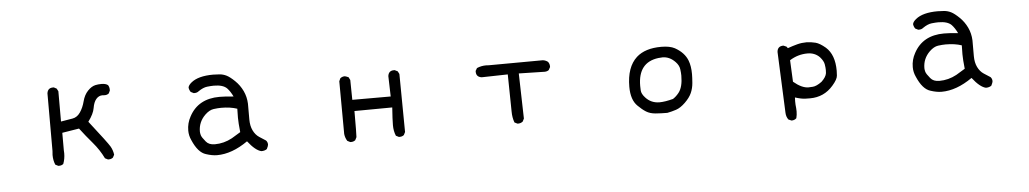

<svg xmlns="http://www.w3.org/2000/svg" viewBox="-38 -861 7075 1320"><g transform="rotate(-5 3500.0 -201.5)"><path d="M339 4H333L313 -6Q300 -36 300 -74Q300 -87 302 -101V-499Q307 -536 343 -536H349L368 -526L378 -507V-298Q427 -306 459 -311.5Q491 -317 512.5 -348.5Q534 -380 545 -423Q556 -466 582 -493.5Q608 -521 636 -527Q655 -531 677 -531Q707 -531 722 -519Q731 -505 731 -488V-481L722 -462Q710 -452 693 -452L677 -453Q652 -453 634 -432Q616 -411 609.5 -371Q603 -331 565 -280Q687 -124 702.5 -97Q718 -70 722 -39L712 -20Q700 -10 683 -10H677L657 -20Q628 -80 583 -132.5Q538 -185 497 -239L380 -220V-99L381 -79Q381 -40 368 -6Q356 4 339 4Z M1427 26Q1393 26 1351 12Q1297 -4 1259 -93Q1244 -125 1244 -160Q1244 -211 1269 -256Q1331 -372 1478 -372Q1516 -372 1575 -366Q1557 -403 1536 -425Q1509 -452 1446 -452Q1428 -452 1400 -449Q1372 -446 1339 -423Q1327 -413 1310 -413H1304L1284 -423Q1274 -437 1272 -454Q1274 -470 1296 -488Q1345 -528 1448 -528Q1466 -528 1491.5 -526Q1517 -524 1540 -512.5Q1563 -501 1595.5 -469.5Q1628 -438 1647.5 -397Q1667 -356 1669 -308V-199Q1669 -155 1684.5 -123Q1700 -91 1726 -74Q1752 -57 1771 -45Q1782 -33 1782 -16Q1782 -8 1771 14Q1756 25 1733 25Q1692 16 1640 -51Q1530 26 1427 26ZM1418 -50Q1481 -50 1538 -81L1599 -118Q1592 -183 1592 -218L1593 -280Q1546 -296 1483 -296Q1460 -296 1430.5 -292Q1401 -288 1371 -259Q1323 -212 1323 -146Q1323 -136 1327 -121Q1331 -106 1357 -75Q1377 -50 1418 -50Z M2353 16H2347L2327 6Q2313 -16 2310 -43L2308 -407L2317 -427Q2331 -438 2348 -438Q2353 -438 2374 -429L2384 -409L2386 -272H2651L2647 -413Q2652 -450 2688 -450H2694L2714 -440L2724 -421L2728 -20L2718 0Q2706 10 2689 10H2683L2663 0Q2649 -33 2649 -74Q2649 -114 2655 -196L2394 -194Q2394 -33 2392 -14L2382 6Q2370 16 2353 16Z M3509 -10H3503L3483 -20Q3470 -55 3470 -96.5Q3470 -138 3466 -353L3286 -349Q3248 -354 3248 -390V-396L3259 -415Q3289 -428 3323 -428L3341 -427L3714 -429Q3733 -427 3749 -415Q3760 -401 3760 -384V-378L3749 -358Q3737 -349 3720 -349L3542 -353L3550 -41L3540 -21Q3526 -10 3509 -10Z M4536 6Q4494 6 4455.5 3Q4417 0 4390.5 -16.5Q4364 -33 4336 -61Q4291 -104 4291 -195Q4291 -331 4362 -396Q4422 -450 4533 -450Q4592 -450 4626 -432Q4691 -396 4713 -339Q4728 -300 4728 -245Q4728 -221 4725 -184Q4722 -147 4708 -115.5Q4694 -84 4661 -52Q4628 -20 4597.5 -10Q4567 0 4536 6ZM4489 -71Q4527 -71 4583 -86Q4605 -100 4624 -124Q4654 -162 4654 -241Q4654 -258 4650.5 -285Q4647 -312 4624 -336Q4585 -377 4536 -377Q4528 -377 4507 -375Q4366 -357 4366 -195Q4366 -188 4367 -164Q4368 -140 4393 -113Q4431 -71 4489 -71Z M5382 133 5361 124Q5346 104 5345 76.5Q5344 49 5327 -345Q5330 -385 5371 -385L5392 -376L5400 -365Q5437 -378 5467.5 -386Q5498 -394 5531 -394Q5564 -393 5593 -385.5Q5622 -378 5661 -345Q5721 -292 5721 -181Q5721 -174 5719.5 -148Q5718 -122 5682 -81Q5619 -8 5522 -8Q5517 -8 5490 -8.5Q5463 -9 5419 -23Q5418 -10 5418 4Q5418 27 5421 50L5422 73Q5422 98 5416 120Q5403 133 5382 133ZM5518 -84Q5522 -84 5547.5 -85.5Q5573 -87 5610 -114Q5642 -144 5646 -171Q5647 -181 5647 -192Q5647 -209 5643 -232.5Q5639 -256 5615 -283Q5582 -317 5531 -317Q5465 -317 5408 -281L5415 -132Q5472 -84 5518 -84Z M6427 26Q6393 26 6351 12Q6297 -4 6259 -93Q6244 -125 6244 -160Q6244 -211 6269 -256Q6331 -372 6478 -372Q6516 -372 6575 -366Q6557 -403 6536 -425Q6509 -452 6446 -452Q6428 -452 6400 -449Q6372 -446 6339 -423Q6327 -413 6310 -413H6304L6284 -423Q6274 -437 6272 -454Q6274 -470 6296 -488Q6345 -528 6448 -528Q6466 -528 6491.5 -526Q6517 -524 6540 -512.5Q6563 -501 6595.5 -469.5Q6628 -438 6647.5 -397Q6667 -356 6669 -308V-199Q6669 -155 6684.5 -123Q6700 -91 6726 -74Q6752 -57 6771 -45Q6782 -33 6782 -16Q6782 -8 6771 14Q6756 25 6733 25Q6692 16 6640 -51Q6530 26 6427 26ZM6418 -50Q6481 -50 6538 -81L6599 -118Q6592 -183 6592 -218L6593 -280Q6546 -296 6483 -296Q6460 -296 6430.5 -292Q6401 -288 6371 -259Q6323 -212 6323 -146Q6323 -136 6327 -121Q6331 -106 6357 -75Q6377 -50 6418 -50Z"/></g></svg>

Font: Xiaolai SC
Style: Regular
Weight: 400
Designer: Nozomi Seto 瀬戸のぞみ
Version: Version 3.11;December 4, 2020;FontCreator 13.0.0.2613 64-bit